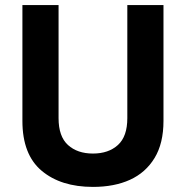

<svg xmlns="http://www.w3.org/2000/svg" viewBox="-20 -720 730 754"><path d="M345 14Q219 14 143.5 -49.5Q68 -113 68 -245V-700H210V-256Q210 -184 247 -150.5Q284 -117 345 -117Q406 -117 443 -150.5Q480 -184 480 -256V-700H622V-245Q622 -157 587 -99.5Q552 -42 490.5 -14Q429 14 345 14Z"/></svg>

Font: SUSE Thin
Style: Bold
Weight: 700
Version: Version 1.000